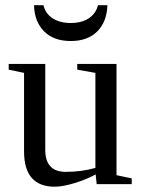

<svg xmlns="http://www.w3.org/2000/svg" viewBox="-20 -703 540 733"><path d="M152.8 -130.9Q152.8 -46.9 231 -46.9Q291.5 -46.9 344.2 -62V-424.8L274.9 -437V-459H424.8V-34.2L482.9 -22V0H349.1L345.2 -37.1Q310.5 -18.1 265.1 -4.2Q219.7 9.8 189 9.8Q71.8 9.8 71.8 -125V-424.8L13.2 -437V-459H152.8ZM250 -546.4Q184.6 -546.4 147.9 -583.7Q111.3 -621.1 109.9 -683.1H146Q153.8 -650.4 181.4 -632.8Q209 -615.2 250 -615.2Q291 -615.2 318.4 -632.8Q345.7 -650.4 354 -683.1H390.1Q387.7 -619.1 351.1 -582.8Q314.5 -546.4 250 -546.4Z"/></svg>

Font: Liberation Serif
Style: Regular
Weight: 400
Designer: Steve Matteson
Foundry: Ascender Corporation
Version: Version 2.1.5